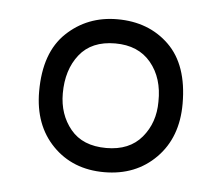

<svg xmlns="http://www.w3.org/2000/svg" viewBox="-34 -745 420 364"><g transform="rotate(5 176.5 -563.5)"><path d="M176 -418Q116 -418 78 -457Q40 -496 40 -560Q40 -634 79.5 -671.5Q119 -709 176 -709Q236 -709 274.5 -671.5Q313 -634 313 -560Q313 -496 274.5 -457Q236 -418 176 -418ZM176 -464Q220 -464 243.5 -492Q267 -520 267 -560Q268 -605 244 -634Q220 -663 176 -663Q131 -663 108 -634Q85 -605 85 -560Q85 -520 108 -492Q131 -464 176 -464Z"/></g></svg>

Font: Kulim Park Light
Style: Regular
Weight: 300
Designer: Noponies / Dale Sattler
Foundry: Noponies
Version: Version 1.000; ttfautohint (v1.8.3)